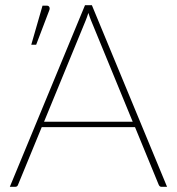

<svg xmlns="http://www.w3.org/2000/svg" viewBox="-20 -723 684 743"><path d="M18 0ZM626.5 0H605Q597.5 0 594 -8.5L502.5 -231H141.5L50 -8.5Q47.5 0 38.5 0H18L309 -703H335.5ZM150.5 -252H493.5L332.5 -643.5Q330 -650.5 327.2 -657.5Q324.5 -664.5 322 -673Q319.5 -664.5 316.8 -657.5Q314 -650.5 311.5 -643.5ZM101 -550 144.5 -701H162Q168 -701 170.8 -696Q173.5 -691 171 -684L120 -550Z"/></svg>

Font: Lato Thin
Style: Regular
Weight: 200
Designer: Lukasz Dziedzic
Foundry: tyPoland Lukasz Dziedzic
Version: Version 2.007; 2014-02-27